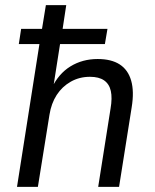

<svg xmlns="http://www.w3.org/2000/svg" viewBox="-20 -725 601 745"><path d="M46 0 133 -554H53L62 -613H143L158 -705H237L223 -613H397L387 -554H213L186 -382H180Q207 -439 253.5 -467.5Q300 -496 359 -496Q412 -496 444.5 -475Q477 -454 489 -412Q501 -370 491 -309L442 0H361L409 -304Q416 -345 410 -372Q404 -399 384 -413Q364 -427 329 -427Q288 -427 254.5 -408Q221 -389 200 -356.5Q179 -324 172 -280L127 0Z"/></svg>

Font: Nunito Sans 10pt SemiCondensed
Style: Italic
Weight: 400
Width: 4
Italic angle: -9°
Designer: Vernon Adams
Foundry: Vernon Adams
Version: Version 3.101;gftools[0.9.27]